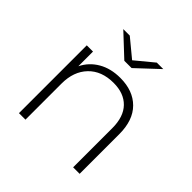

<svg xmlns="http://www.w3.org/2000/svg" viewBox="-186 -885 1045 1045"><g transform="rotate(45 336.5 -362.5)"><path d="M516 -469C478 -507 426.3 -526 361 -526C312.3 -526 270.2 -515.7 234.5 -495C198.8 -474.3 172 -445.7 154 -409V-522H106V0H156V-278C156 -340 173.7 -389.3 209 -426C244.3 -462.7 292.7 -481 354 -481C407.3 -481 448.8 -465.7 478.5 -435C508.2 -404.3 523 -359.7 523 -301V0H573V-305C573 -376.3 554 -431 516 -469ZM492 -725H442L338 -639L234 -725H184L310 -607H366Z"/></g></svg>

Font: Montserrat Custom ExtraLight
Style: Regular
Weight: 300
Designer: Julieta Ulanovsky
Foundry: Julieta Ulanovsky
Version: Version 7.200